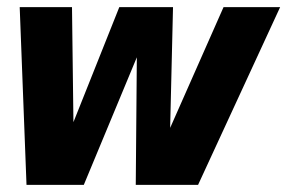

<svg xmlns="http://www.w3.org/2000/svg" viewBox="-20 -516 802 536"><path d="M54 0 35 -496H181L185 -175L313 -496H463L455 -159L604 -496H762L533 0H359L362 -356L214 0Z"/></svg>

Font: Atkinson Hyperlegible
Style: Bold Italic
Weight: 700
Italic angle: -12°
Designer: Elliott Scott, Megan Eiswerth, Linus Boman, Theodore Petrosky
Foundry: Braille Institute
Version: Version 1.006; ttfautohint (v1.8.3)